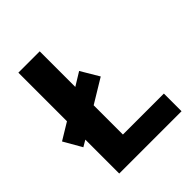

<svg xmlns="http://www.w3.org/2000/svg" viewBox="-198 -888 961 961"><g transform="rotate(-45 282.5 -408.0)"><path d="M90 -51H531V-176H241V-383L368 -460L311 -556L241 -513V-765H90V-421L1 -367L56 -271L90 -291Z"/></g></svg>

Font: Noto Sans Tamil UI
Style: Bold
Weight: 700
Designer: Jelle Bosma - Monotype Design Team
Foundry: Monotype Imaging Inc.
Version: Version 2.004